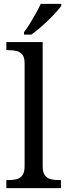

<svg xmlns="http://www.w3.org/2000/svg" viewBox="-20 -979 350 999"><path d="M13 0V-42H26Q49 -42 67.5 -47Q86 -52 97 -67.5Q108 -83 108 -114V-650Q108 -680 96.5 -694.5Q85 -709 66.5 -713.5Q48 -718 26 -718H13V-760H202V-114Q202 -83 213 -67.5Q224 -52 243 -47Q262 -42 284 -42H297V0ZM105 -812Q120 -831 136 -857Q152 -883 167 -910Q182 -937 192 -959H299V-949Q290 -936 272 -916Q254 -896 231.5 -874Q209 -852 186 -832.5Q163 -813 143 -799H105Z"/></svg>

Font: Noto Serif Test
Style: Regular
Weight: 400
Version: Version 1.000